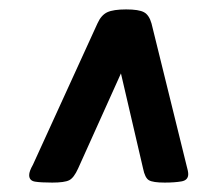

<svg xmlns="http://www.w3.org/2000/svg" viewBox="-20 -706 445 408"><path d="M91 -318Q67 -318 54.5 -320Q42 -322 42 -334Q42 -338 44 -343.5Q46 -349 50 -356L187 -656Q195 -674 208 -680Q221 -686 248 -686Q275 -686 286 -680Q297 -674 302 -656L376 -356Q380 -342 380 -336Q380 -323 365.5 -320.5Q351 -318 330 -318Q305 -318 296.5 -323Q288 -328 284 -348L237 -550L146 -348Q137 -328 127 -323Q117 -318 91 -318Z"/></svg>

Font: Asap Semi Condensed Semi Condensed Regular
Style: Bold Italic
Weight: 700
Width: 4
Italic angle: -6°
Designer: Pablo Cosgaya
Foundry: Omnibus-Type
Version: Version 3.001; ttfautohint (v1.8.4.7-5d5b)